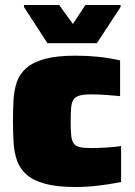

<svg xmlns="http://www.w3.org/2000/svg" viewBox="-20 -741 542 769"><path d="M282 8Q208 8 160.5 -5Q113 -18 86.5 -41.5Q60 -65 48.5 -97Q37 -129 34.5 -169Q32 -209 32 -254Q32 -298 34 -338Q36 -378 47 -411Q58 -444 85 -468Q112 -492 159.5 -505Q207 -518 282 -518Q330 -518 374 -513.5Q418 -509 461 -499V-356Q442 -358 408.5 -360.5Q375 -363 345 -363Q316 -363 299.5 -358.5Q283 -354 275 -343Q267 -332 265 -310.5Q263 -289 263 -255Q263 -221 265 -200Q267 -179 274.5 -167.5Q282 -156 298.5 -152Q315 -148 345 -148Q371 -148 405 -150Q439 -152 465 -156V-12Q421 -3 374 2.5Q327 8 282 8ZM170 -568 76 -713V-721H217L272 -645L322 -721H463V-713L368 -568Z"/></svg>

Font: Saira SemiExpanded Black
Style: Regular
Weight: 900
Width: 6
Designer: Hector Gatti with collaboration of the Omnibus-Type team
Foundry: Omnibus-Type
Version: Version 1.101